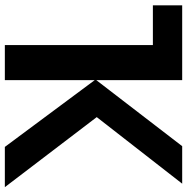

<svg xmlns="http://www.w3.org/2000/svg" viewBox="-10 -744 754 773"><g transform="rotate(90 366.5 -357.0)"><path d="M719 -714 451 -370 733 0H571L302 -362V0H161V-596H1V-714H302V-368L568 -714Z"/></g></svg>

Font: Noto Sans UI
Style: Bold
Weight: 700
Designer: Monotype Design Team
Foundry: Monotype Imaging Inc.
Version: Version 1.901